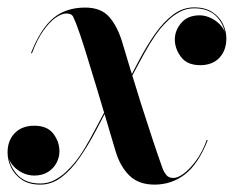

<svg xmlns="http://www.w3.org/2000/svg" viewBox="-56 -490 632 520"><path d="M362.5 10Q319.5 10 294.5 -14.5Q269.5 -39 257 -80.5Q247.5 -112.5 233.5 -159.8Q219.5 -207 204 -258.2Q188.5 -309.5 174.5 -354.5Q160.5 -399.5 150 -426.5Q147 -434.5 142.5 -444Q138 -453.5 124 -453.5Q111 -453.5 94.2 -441.8Q77.5 -430 60.8 -406Q44 -382 30.5 -345.5L28 -346.5Q54 -412 88.2 -440.8Q122.5 -469.5 174.5 -469.5Q217 -469.5 239 -445Q261 -420.5 274 -379Q284 -345.5 297.5 -301Q311 -256.5 326.2 -208.2Q341.5 -160 356.8 -114Q372 -68 385 -32Q388 -24 394.5 -16Q401 -8 414 -8Q425.5 -8 441.8 -20Q458 -32 475 -55Q492 -78 504 -111L506.5 -110Q480.5 -45 444.5 -17.5Q408.5 10 362.5 10ZM53 10Q23 10 3.2 -3.2Q-16.5 -16.5 -26 -36.5Q-35.5 -56.5 -35.5 -77Q-35.5 -109.5 -16 -129.5Q3.5 -149.5 37 -149.5Q72 -149.5 88.5 -127.8Q105 -106 105 -80Q105 -64 97 -48.8Q89 -33.5 73.5 -24Q58 -14.5 36.5 -14.5Q19.5 -14.5 3.2 -22.8Q-13 -31 -23.8 -45.2Q-34.5 -59.5 -34.5 -77H-33Q-33 -44.5 -10.8 -18.8Q11.5 7 53 7Q74 7 91.5 -2.2Q109 -11.5 122.5 -24.2Q136 -37 145 -48Q159.5 -65.5 173 -88Q186.5 -110.5 203.2 -142Q220 -173.5 243.5 -218L246.5 -217.5Q225 -176.5 203.8 -136.2Q182.5 -96 159.5 -62.8Q136.5 -29.5 110.2 -9.8Q84 10 53 10ZM279 -242 276.5 -242.5Q298 -283.5 319.2 -324Q340.5 -364.5 363.5 -397.5Q386.5 -430.5 412.8 -450.2Q439 -470 470 -470Q500 -470 519.2 -457.2Q538.5 -444.5 547.8 -425.2Q557 -406 557 -386Q557 -353.5 538.2 -333.5Q519.5 -313.5 486 -313.5Q451 -313.5 434.2 -335.8Q417.5 -358 417.5 -383Q417.5 -407.5 435 -428Q452.5 -448.5 485 -448.5Q501 -448.5 517.5 -440Q534 -431.5 545 -417.5Q556 -403.5 556 -386H554.5Q554.5 -418 532.8 -442.8Q511 -467.5 470 -467.5Q449 -467.5 431.2 -458Q413.5 -448.5 400 -435.5Q386.5 -422.5 377.5 -411.5Q364 -394.5 350.2 -372Q336.5 -349.5 319.8 -318Q303 -286.5 279 -242Z"/></svg>

Font: Bodoni Moda 72pt SemiBold
Style: Italic
Weight: 600
Italic angle: -13°
Designer: Owen Earl
Foundry: indestructible type
Version: Version 2.004